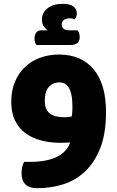

<svg xmlns="http://www.w3.org/2000/svg" viewBox="-20 -749 616 1007"><path d="M348 -2Q334 -1 320.5 -0.5Q307 0 299 0Q243 0 195.5 -12.5Q148 -25 113 -51Q78 -77 58.5 -117.5Q39 -158 39 -214Q39 -273 58 -319Q77 -365 110.5 -397Q144 -429 190 -446Q236 -463 289 -463Q406 -463 471 -385.5Q536 -308 536 -162Q536 -48 505.5 28.5Q475 105 425 151.5Q375 198 310.5 218Q246 238 177 238Q152 238 136 232Q120 226 110.5 215Q101 204 97 190Q93 176 93 159Q93 127 106 100H138Q224 100 277.5 74Q331 48 348 -2ZM387 -590Q392 -584 395 -574.5Q398 -565 398 -555Q398 -534 386.5 -523.5Q375 -513 346 -513H171Q167 -518 164 -527Q161 -536 161 -547Q161 -565 169.5 -577.5Q178 -590 196 -590H230Q221 -596 210.5 -609.5Q200 -623 200 -646Q200 -684 230.5 -706.5Q261 -729 310 -729Q348 -729 365.5 -714.5Q383 -700 383 -679Q383 -671 380.5 -662.5Q378 -654 372 -648Q359 -653 343 -653Q329 -653 316.5 -645.5Q304 -638 304 -621Q304 -590 344 -590ZM356 -138Q358 -148 359 -160Q360 -172 360 -185Q360 -226 354.5 -251.5Q349 -277 339.5 -291.5Q330 -306 317.5 -311.5Q305 -317 292 -317Q259 -317 237 -294Q215 -271 215 -221Q215 -174 241 -154Q267 -134 319 -134Q330 -134 337 -135Q344 -136 356 -138Z"/></svg>

Font: Baloo Bhaijaan
Style: Regular
Weight: 400
Designer: Devika Bhansali and Ek Type
Foundry: Ek Type
Version: Version 1.443;PS 1.000;hotconv 16.6.51;makeotf.lib2.5.65220;